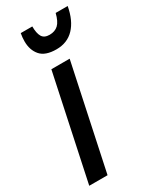

<svg xmlns="http://www.w3.org/2000/svg" viewBox="-196 -807 708 865"><g transform="rotate(-30 157.5 -375.0)"><path d="M-2.9 0 111.8 -540H207L92.3 0ZM177.2 -606Q119.6 -606 94.7 -634.8Q69.8 -663.6 69.8 -709Q69.8 -729 73.7 -750H133.8Q133.8 -714.4 144.5 -696.3Q155.3 -678.2 183.1 -678.2Q210.9 -678.2 228.3 -694.3Q245.6 -710.4 255.4 -750H317.9Q305.2 -680.7 269.5 -643.3Q233.9 -606 177.2 -606Z"/></g></svg>

Font: Open Sans Condensed SemiBold
Style: Italic
Weight: 600
Width: 3
Italic angle: -12°
Designer: Monotype Design Team
Foundry: Monotype Imaging Inc.
Version: Version 3.000; ttfautohint (v1.8.4)